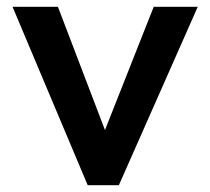

<svg xmlns="http://www.w3.org/2000/svg" viewBox="-20 -547 621 567"><path d="M239 0H331L564 -527H434L290 -163L151 -527H17Z"/></svg>

Font: Easer Grotesk Medium
Style: Regular
Weight: 500
Designer: Boardeaser, Bonnie Shaver-Troup, Thomas Jockin
Foundry: Lexend
Version: Version 1.001;Glyphs 3.1.2 (3151)